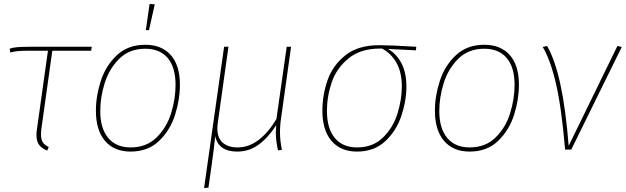

<svg xmlns="http://www.w3.org/2000/svg" viewBox="-20 -755 3158 969"><path d="M189 -106Q187 -94 187 -76Q187 -51 196 -37Q205 -23 226 -13L218 5Q189 -7 176.5 -25Q164 -43 164 -74Q164 -89 167 -107L222 -499H127Q89 -499 69 -497Q49 -495 32 -490L29 -509Q44 -515 67 -517Q90 -519 133 -519H443L440 -499H244Z M464 -196Q464 -271 489 -347.5Q514 -424 570 -476.5Q626 -529 713 -529Q796 -529 842 -477Q888 -425 888 -327Q888 -253 863.5 -175.5Q839 -98 783 -44Q727 10 639 10Q556 10 510 -44Q464 -98 464 -196ZM866 -327Q866 -415 826.5 -462Q787 -509 713 -509Q633 -509 582 -458.5Q531 -408 508.5 -336Q486 -264 486 -195Q486 -107 526 -59Q566 -11 639 -11Q719 -11 770 -61Q821 -111 843.5 -183.5Q866 -256 866 -327ZM761 -733 732 -603H716L735 -735Z M1393 -88Q1393 -44 1403 1L1383 4Q1372 -46 1372 -86Q1372 -95 1374 -123Q1334 -61 1286 -25.5Q1238 10 1177 10Q1083 10 1066 -68Q1061 -14 1050 65L1032 192L1010 194L1111 -519H1133L1080 -141Q1077 -123 1077 -108Q1077 -57 1105 -34Q1133 -11 1178 -11Q1236 -11 1285.5 -49Q1335 -87 1375 -154L1427 -519H1449L1400 -169Q1393 -126 1393 -88Z M1607 -196Q1607 -274 1632.5 -348.5Q1658 -423 1722 -475Q1786 -527 1894 -527Q1950 -527 2081 -519L2079 -501L1938 -508Q1982 -483 2006.5 -435Q2031 -387 2031 -319Q2031 -246 2005.5 -170Q1980 -94 1924 -42Q1868 10 1782 10Q1699 10 1653 -44Q1607 -98 1607 -196ZM2008 -319Q2008 -389 1981.5 -437Q1955 -485 1908 -510H1900Q1799 -510 1738.5 -460Q1678 -410 1654 -339Q1630 -268 1630 -195Q1630 -107 1669.5 -59Q1709 -11 1782 -11Q1862 -11 1913 -61Q1964 -111 1986 -182Q2008 -253 2008 -319Z M2175 -196Q2175 -271 2200 -347.5Q2225 -424 2281 -476.5Q2337 -529 2424 -529Q2507 -529 2553 -477Q2599 -425 2599 -327Q2599 -253 2574.5 -175.5Q2550 -98 2494 -44Q2438 10 2350 10Q2267 10 2221 -44Q2175 -98 2175 -196ZM2577 -327Q2577 -415 2537.5 -462Q2498 -509 2424 -509Q2344 -509 2293 -458.5Q2242 -408 2219.5 -336Q2197 -264 2197 -195Q2197 -107 2237 -59Q2277 -11 2350 -11Q2430 -11 2481 -61Q2532 -111 2554.5 -183.5Q2577 -256 2577 -327Z M2850 -19 3096 -523 3118 -518 2863 0H2832Q2814 -212 2786 -332.5Q2758 -453 2719 -518L2741 -523Q2821 -387 2850 -19Z"/></svg>

Font: FiraGO Thin
Style: Italic
Weight: 100
Italic angle: -8°
Designer: bBox Type GmbH
Foundry: bBox Type GmbH
Version: Version 1.001